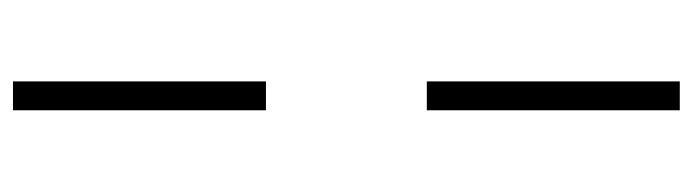

<svg xmlns="http://www.w3.org/2000/svg" viewBox="-406 -442 1068 296"><g transform="rotate(90 128.0 -294.0)"><path d="M105.5 -418V-808H150V-418ZM105.5 220V-170H150V220Z"/></g></svg>

Font: Encode Sans Exp XLt
Style: Regular
Weight: 200
Width: 7
Designer: Multiple Designers
Foundry: Impallari Type
Version: Version 3.002; ttfautohint (v1.8.3) -l 8 -r 50 -G 200 -x 14 